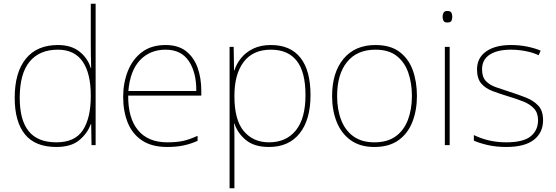

<svg xmlns="http://www.w3.org/2000/svg" viewBox="-20 -780 2986 1032"><path d="M283 10Q169 10 114 -58Q59 -126 59 -254Q59 -391 119 -464.5Q179 -538 291 -538Q363 -538 407.5 -502.5Q452 -467 468 -414H470Q469 -448 468.5 -480Q468 -512 468 -543V-760H494V0H472L470 -113H468Q450 -63 406 -26.5Q362 10 283 10ZM283 -15Q383 -15 425.5 -80.5Q468 -146 468 -263V-266Q468 -386 424 -449.5Q380 -513 291 -513Q192 -513 139 -448.5Q86 -384 86 -254Q86 -134 134.5 -74.5Q183 -15 283 -15Z M870 -538Q938 -538 980 -505Q1022 -472 1042 -416.5Q1062 -361 1062 -291V-266H669Q668 -145 722 -80Q776 -15 879 -15Q927 -15 961.5 -22Q996 -29 1042 -50V-23Q1004 -6 965.5 2Q927 10 879 10Q796 10 743.5 -25Q691 -60 666.5 -121Q642 -182 642 -259Q642 -334 667 -397.5Q692 -461 742.5 -499.5Q793 -538 870 -538ZM870 -513Q786 -513 732.5 -456.5Q679 -400 670 -291H1035Q1036 -390 995 -451.5Q954 -513 870 -513Z M1436 -538Q1541 -538 1595 -469.5Q1649 -401 1649 -269Q1649 -136 1590.5 -63Q1532 10 1426 10Q1347 10 1302 -27Q1257 -64 1240 -116H1238Q1240 -82 1240 -49.5Q1240 -17 1240 15V232H1214V-528H1236L1238 -402H1240Q1251 -437 1276 -468Q1301 -499 1341 -518.5Q1381 -538 1436 -538ZM1436 -513Q1340 -513 1290 -447.5Q1240 -382 1240 -265V-262Q1240 -135 1290.5 -75Q1341 -15 1426 -15Q1518 -15 1570 -79Q1622 -143 1622 -269Q1622 -393 1575 -453Q1528 -513 1436 -513Z M2221 -264Q2221 -187 2196.5 -124.5Q2172 -62 2121.5 -26Q2071 10 1992 10Q1916 10 1865.5 -26Q1815 -62 1790 -124Q1765 -186 1765 -264Q1765 -390 1826.5 -464Q1888 -538 1998 -538Q2078 -538 2127 -501.5Q2176 -465 2198.5 -403Q2221 -341 2221 -264ZM1792 -264Q1792 -191 1814 -134.5Q1836 -78 1880.5 -46.5Q1925 -15 1992 -15Q2062 -15 2106.5 -47Q2151 -79 2172.5 -135.5Q2194 -192 2194 -264Q2194 -333 2174.5 -389.5Q2155 -446 2112 -479.5Q2069 -513 1998 -513Q1899 -513 1845.5 -447Q1792 -381 1792 -264Z M2384 -721Q2402 -721 2406.5 -711.5Q2411 -702 2411 -690Q2411 -677 2406.5 -668Q2402 -659 2384 -659Q2369 -659 2364 -668Q2359 -677 2359 -690Q2359 -702 2364 -711.5Q2369 -721 2384 -721ZM2397 -528V0H2371V-528Z M2899 -134Q2899 -67 2849.5 -28.5Q2800 10 2701 10Q2646 10 2601 -0.5Q2556 -11 2527 -24V-54Q2607 -15 2701 -15Q2792 -15 2832 -47Q2872 -79 2872 -134Q2872 -173 2850.5 -196.5Q2829 -220 2792.5 -234.5Q2756 -249 2712 -262Q2666 -276 2627.5 -290.5Q2589 -305 2566.5 -331.5Q2544 -358 2544 -407Q2544 -469 2593 -503.5Q2642 -538 2726 -538Q2773 -538 2814 -529.5Q2855 -521 2886 -508L2875 -483Q2847 -497 2806.5 -505Q2766 -513 2726 -513Q2654 -513 2612.5 -486.5Q2571 -460 2571 -407Q2571 -366 2591.5 -344.5Q2612 -323 2646.5 -311Q2681 -299 2721 -286Q2765 -272 2806 -256Q2847 -240 2873 -212.5Q2899 -185 2899 -134Z"/></svg>

Font: Noto Sans Devanagari Thin
Style: Regular
Weight: 100
Designer: Jelle Bosma - Monotype Design Team
Foundry: Monotype Imaging Inc.
Version: Version 2.004; ttfautohint (v1.8.4.7-5d5b)